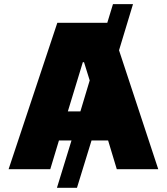

<svg xmlns="http://www.w3.org/2000/svg" viewBox="-20 -817 807 927"><path d="M622.1 -796.9H525.4L498 -707H256.8L21.5 0H222.7L264.6 -138.7H325.2L254.9 89.8H351.6L421.9 -138.7H502L543.9 0H744.1L554.7 -574.2ZM307.6 -279.3 379.9 -516.6H385.7L413.1 -428.7L368.2 -279.3Z"/></svg>

Font: Pretendard Black
Style: Regular
Weight: 900
Designer: Base glyphs from Inter by Rasmus Andersson; Hangeul glyphs from Noto Sans CJK(Source Han Sans) by Jang Soo-young and Kan
Foundry: Kil Hyung-jin
Version: Version 1.309;Glyphs 3.2 (3225)